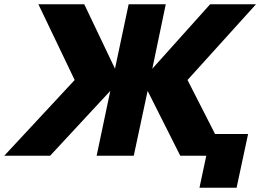

<svg xmlns="http://www.w3.org/2000/svg" viewBox="-66 -730 1224 900"><path d="M-46 0H169L451 -304L387 0H561L626 -304L779 0H901L869 150H1043L1097 -102H942L813 -355L1134 -710H919L648 -408L711 -710H537L473 -408L329 -710H114L284 -355Z"/></svg>

Font: Geist ExtraBold
Style: Italic
Weight: 800
Italic angle: -12°
Designer: Basement.studio, Andrés Briganti, Mateo Zaragoza
Foundry: Basement.studio, Vercel, Andrés Briganti, Guido Ferreyra, Mateo Zaragoza
Version: Version 1.500